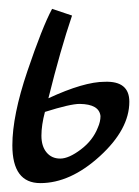

<svg xmlns="http://www.w3.org/2000/svg" viewBox="-20 -412 312 432"><path d="M7.8 -85Q7.8 -151.9 41.5 -251.5Q75.2 -351.1 97.2 -392.1L142.1 -377Q116.2 -300.8 88.9 -190.9Q168.9 -228 215.8 -228Q271 -230 271 -183.1Q271 -121.1 204.6 -60.5Q138.2 0 70.8 0Q7.8 0 7.8 -85ZM200.2 -125Q206.1 -138.2 206.1 -150.9Q203.1 -177.7 159.2 -178.2Q138.2 -178.2 81.1 -160.2Q73.2 -130.4 73.2 -106.7Q73.2 -83 84.7 -69.1Q96.2 -55.2 115.5 -55.2Q134.8 -55.2 161.9 -75.7Q189 -96.2 200.2 -125Z"/></svg>

Font: Marck Script
Style: Regular
Weight: 400
Designer: Denis Masharov, Marck Fogel
Foundry: Denis Masharov
Version: Version 1.002